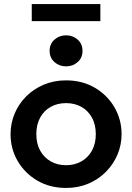

<svg xmlns="http://www.w3.org/2000/svg" viewBox="-20 -911 650 946"><path d="M305.5 15Q225.5 15 163.8 -21.2Q102 -57.5 67 -117.8Q32 -178 32 -250Q32 -303 52 -351Q72 -399 108.8 -435.8Q145.5 -472.5 195.5 -493.8Q245.5 -515 305.5 -515Q385 -515 446.8 -479Q508.5 -443 543.8 -382.5Q579 -322 579 -250Q579 -197 558.8 -149.2Q538.5 -101.5 502 -64.5Q465.5 -27.5 415.5 -6.2Q365.5 15 305.5 15ZM305.5 -97Q347.5 -97 380.8 -115.8Q414 -134.5 433 -168.8Q452 -203 452 -250Q452 -297 433 -331.5Q414 -366 381 -384.5Q348 -403 305.5 -403Q263 -403 229.8 -384.5Q196.5 -366 177.8 -331.5Q159 -297 159 -250Q159 -203 178 -168.8Q197 -134.5 230 -115.8Q263 -97 305.5 -97ZM305.5 -584Q272.5 -584 248.5 -605Q224.5 -626 224.5 -660.5Q224.5 -695 248.5 -716Q272.5 -737 305.5 -737Q338.5 -737 362.5 -716Q386.5 -695 386.5 -660.5Q386.5 -626 362.5 -605Q338.5 -584 305.5 -584ZM136.5 -807V-891H474.5V-807Z"/></svg>

Font: Geologica Roman Medium
Style: Regular
Weight: 500
Designer: Sindre Bremnes, Frode Helland
Foundry: Monokrom Skriftforlag AS
Version: Version 1.010;gftools[0.9.28]